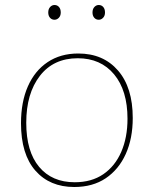

<svg xmlns="http://www.w3.org/2000/svg" viewBox="-20 -742 614 768"><path d="M293 -528Q393 -528 452 -460Q511 -392 511 -270Q511 -188 483 -126Q455 -64 403 -29Q351 6 277 6Q179 6 121.5 -59.5Q64 -125 64 -249Q64 -334 91.5 -396.5Q119 -459 170.5 -493.5Q222 -528 293 -528ZM291 -509Q194 -509 139.5 -438.5Q85 -368 85 -251Q85 -136 136.5 -74.5Q188 -13 279 -13Q346 -13 393 -45Q440 -77 465 -134.5Q490 -192 490 -267Q490 -380 436.5 -444.5Q383 -509 291 -509ZM375 -663Q364 -663 357 -671Q350 -679 350 -692Q350 -706 357.5 -714Q365 -722 375 -722Q386 -722 393 -714Q400 -706 400 -692Q400 -679 392.5 -671Q385 -663 375 -663ZM198 -663Q187 -663 180 -671Q173 -679 173 -692Q173 -706 180.5 -714Q188 -722 198 -722Q209 -722 216 -714Q223 -706 223 -692Q223 -679 215.5 -671Q208 -663 198 -663Z"/></svg>

Font: Bitter Thin Thin
Style: Regular
Weight: 250
Version: Version 2.002